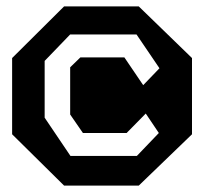

<svg xmlns="http://www.w3.org/2000/svg" viewBox="-20 -622 640 602"><path d="M200 -514H408L480 -408L429 -355L370 -442H232L200 -411V-263L240 -205H377L437 -266L478 -205L409 -133H201L120 -253V-431ZM181 -602 18 -440V-201L181 -40H415L582 -201V-440L415 -602Z"/></svg>

Font: Kode Mono
Style: Bold
Weight: 700
Monospace: yes
Designer: Isa Ozler
Foundry: Kadena LLC
Version: Version 1.206;gftools[0.9.28]